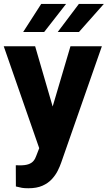

<svg xmlns="http://www.w3.org/2000/svg" viewBox="-20 -770 563 1003"><path d="M210 -61 348.1 -528.3H512.2L299.8 79.1Q293 99.1 281.5 122.1Q270 145 250.7 166Q231.4 187 201.7 200.2Q171.9 213.4 128.4 213.4Q106.4 213.4 94.5 211.2Q82.5 209 63 204.1L62.5 93.3Q68.8 93.3 74 93.5Q79.1 93.8 84.5 93.8Q111.8 93.8 128.7 87.9Q145.5 82 155 70.6Q164.6 59.1 170.4 41.5ZM163.6 -528.3 272.9 -152.3 291.5 9.3 188.5 14.6 -0.5 -528.3ZM281.7 -603 392.1 -749.5H522.5L392.6 -603ZM101.1 -603 195.3 -749.5H325.2L210.9 -603Z"/></svg>

Font: Roboto ExtraBold
Style: Regular
Weight: 800
Designer: Christian Robertson
Foundry: Google
Version: Version 3.009; 2024